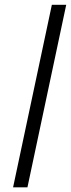

<svg xmlns="http://www.w3.org/2000/svg" viewBox="-20 -802 304 822"><path d="M263.5 -781.5 97.5 0H36L202 -781.5Z"/></svg>

Font: Epilogue Light
Style: Italic
Weight: 300
Italic angle: -12°
Designer: Tyler Finck
Foundry: Etcetera Type Co
Version: Version 2.111; ttfautohint (v1.8.3)